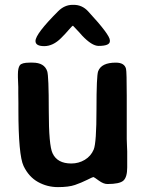

<svg xmlns="http://www.w3.org/2000/svg" viewBox="-20 -766 609 790"><path d="M432.1 -600.1V-596.7Q432.1 -577.1 385.7 -577.1Q357.9 -577.1 317.4 -620.1L306.2 -632.8Q280.8 -660.2 280.3 -660.2Q277.3 -660.2 263.4 -643.8Q249.5 -627.4 231.4 -609.4Q198.2 -576.2 162.1 -576.2Q126 -576.2 126 -597.2Q126 -626.5 219.2 -719.7Q245.6 -746.1 278.8 -746.1H283.2Q317.9 -746.1 342.3 -719.7Q432.1 -622.6 432.1 -600.1ZM383.8 -472.7Q397 -508.3 456.5 -508.3Q492.2 -508.3 498.5 -482.9Q501.5 -470.7 501.5 -372.1V-193.8Q501.5 -193.4 502.4 -168L503.4 -142.6V-77.1Q503.4 -37.1 487.8 -22.9Q472.2 -8.8 421.9 -8.8Q405.8 -8.8 386.2 -23.2Q366.7 -37.6 364.3 -37.6Q361.8 -37.6 338.4 -25.9Q314.9 -14.2 288.8 -5.1Q262.7 3.9 218.5 3.9Q174.3 3.9 136.5 -17.1Q98.6 -38.1 77.1 -82.8Q55.7 -127.4 55.7 -315.9V-342.8L55.2 -382.3V-408.2L53.7 -447.8V-460.4Q53.7 -486.3 61.5 -497.3Q69.3 -508.3 101.6 -508.3H114.3Q162.6 -508.3 174.3 -472.7Q180.7 -453.6 180.7 -310.5Q180.7 -167.5 196.3 -135.3Q215.8 -93.3 273.4 -93.3Q303.7 -93.3 328.9 -108.4Q354 -123.5 365.5 -150.6Q377 -177.7 377 -316.2Q377 -454.6 383.8 -472.7Z"/></svg>

Font: Averia Sans Libre
Style: Bold
Weight: 700
Version: Version 1.002